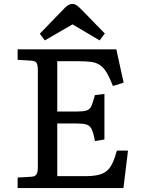

<svg xmlns="http://www.w3.org/2000/svg" viewBox="-20 -949 726 969"><path d="M69 0V-53L138 -57Q156 -58 163.5 -68Q171 -78 171 -108V-596Q171 -621 164.5 -631.5Q158 -642 136 -643L69 -647V-700H567L604 -532L550 -515Q533 -558 518 -583Q503 -608 484.5 -620.5Q466 -633 441 -636.5Q416 -640 378 -640H269V-386H363Q399 -386 416 -391Q433 -396 441 -413.5Q449 -431 459 -469L507 -475V-245L459 -237Q452 -278 442.5 -297Q433 -316 415 -321Q397 -326 361 -326H269V-60H409Q447 -60 473 -65.5Q499 -71 516.5 -84.5Q534 -98 546.5 -123.5Q559 -149 570 -189H626L603 0ZM206 -745 181 -779 305 -907Q314 -917 324 -923Q334 -929 346 -929Q357 -929 366.5 -922.5Q376 -916 391 -901L509 -780L483 -745L346 -826Z"/></svg>

Font: Literata Variable Black
Style: Regular
Weight: 900
Designer: Latin by Veronika Burian and Jose Scaglione. Greek by Irene Vlachou. Cyrillic by Vera Evstafieva.
Foundry: TypeTogether
Version: Version 3.021